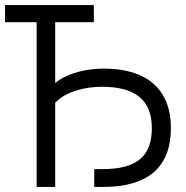

<svg xmlns="http://www.w3.org/2000/svg" viewBox="-20 -740 736 760"><path d="M125 -652V0H198.5V-333.5C244 -380.5 321.5 -396.5 384 -396.5C516.5 -396.5 581 -343 581 -233C581 -120 520.5 -70.5 384 -70.5H353V0H388.5C567.5 0 656.5 -80 656.5 -233C656.5 -385 563 -468.5 391.5 -468.5C329 -468.5 248.5 -453.5 198.5 -411V-652H351.5V-720H0V-652Z"/></svg>

Font: Vela Sans
Style: Regular
Weight: 400
Designer: Principal design: Mikhail Sharanda - project Manrope.
Design modification: Ravid Balaliev
Foundry: Mikhail Sharanda
Version: Version 1.001